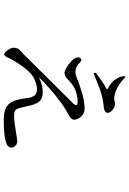

<svg xmlns="http://www.w3.org/2000/svg" viewBox="150 -814 699 1040"><g transform="rotate(90 500.0 -293.5)"><path d="M378 -452C379 -452 380 -452 385 -454C397 -459 427 -471 446 -478C489 -495 503 -496 520 -500C545 -506 561 -504 573 -508C585 -512 591 -519 591 -527C591 -544 563 -567 543 -567C533 -567 522 -562 514 -562C503 -562 488 -565 470 -572C440 -584 417 -604 411 -610C403 -618 398 -623 396 -623C393 -623 392 -620 392 -615C392 -606 394 -590 415 -561C423 -551 435 -542 444 -536C453 -530 464 -526 464 -523C464 -521 450 -515 440 -509C422 -498 391 -476 380 -467C374 -462 373 -459 373 -457C373 -454 375 -452 378 -452ZM744 -37C728 -37 648 -20 612 -20C576 -20 570 -21 558 -77C545 -138 535 -175 480 -175C452 -175 425 -168 398 -154L426 -182C470 -224 526 -270 570 -297C605 -319 628 -324 628 -347C628 -357 622 -368 614 -379C599 -398 582 -402 564 -402C518 -402 440 -376 397 -358C389 -355 380 -352 368 -352C352 -352 335 -359 319 -375C313 -381 309 -384 303 -384C296 -384 290 -375 290 -366C290 -355 297 -343 310 -331C334 -308 360 -293 375 -293C391 -293 402 -304 414 -315C426 -326 462 -364 533 -364C547 -364 549 -358 549 -355C549 -348 537 -336 528 -328C520 -321 329 -127 276 -74C255 -53 238 -47 238 -17C238 0 261 34 273 34C281 34 286 26 293 10C302 -12 356 -101 395 -123C422 -138 445 -144 463 -144C503 -144 508 -113 512 -82C523 3 545 36 631 36C729 36 779 24 779 -4C779 -22 764 -37 744 -37Z"/></g></svg>

Font: Shippori Mincho OTF
Style: Regular
Weight: 400
Designer: FONTDASU
Foundry: FONTDASU / Google Inc. / but / Adobe
Version: Version 3.300;hotconv 1.0.109;makeotfexe 2.5.65596